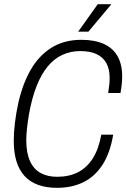

<svg xmlns="http://www.w3.org/2000/svg" viewBox="-20 -889 606 921"><path d="M254 12Q150 12 98 -44.5Q46 -101 46 -214Q46 -253 51.5 -299Q57 -345 67 -391Q87 -483 126 -552Q165 -621 226 -659.5Q287 -698 370 -698Q434 -698 477.5 -678.5Q521 -659 543.5 -620Q566 -581 566 -523Q566 -505 564 -485Q562 -465 558 -443H499Q502 -463 504 -480.5Q506 -498 506 -514Q506 -558 490 -586.5Q474 -615 443 -629.5Q412 -644 365 -644Q319 -644 279.5 -626Q240 -608 209 -570.5Q178 -533 155.5 -476Q133 -419 119 -341Q116 -322 113.5 -305Q111 -288 109.5 -273Q108 -258 107 -244Q106 -230 106 -217Q106 -155 124 -116Q142 -77 175 -59Q208 -41 254 -41Q312 -41 354.5 -63Q397 -85 425 -129Q453 -173 466 -243H523Q508 -154 471 -97.5Q434 -41 379 -14.5Q324 12 254 12ZM355 -737 449 -869H512V-866L404 -737Z"/></svg>

Font: Archivo Condensed ExtraLight
Style: Italic
Weight: 250
Width: 3
Italic angle: -10°
Designer: Hector Gatti
Foundry: Omnibus-Type
Version: Version 2.001